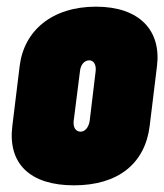

<svg xmlns="http://www.w3.org/2000/svg" viewBox="-20 -548 493 576"><path d="M202 8C334 8 415 -57 429 -170L451 -350C464 -456 399 -528 268 -528C136 -528 52 -456 39 -350L17 -170C3 -57 70 8 202 8ZM222 -153C207 -153 199 -166 201 -185L220 -335C222 -354 233 -367 248 -367C261 -367 269 -354 267 -335L249 -185C246 -166 235 -153 222 -153Z"/></svg>

Font: Barlow Condensed Black
Style: Italic
Weight: 900
Width: 3
Italic angle: -7°
Designer: Jeremy Tribby
Foundry: Tribby Type
Version: Version 1.422;hotconv 1.0.109;makeotfexe 2.5.65596